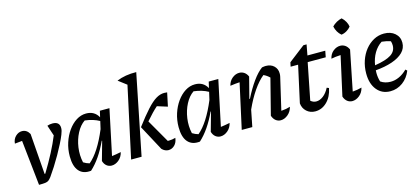

<svg xmlns="http://www.w3.org/2000/svg" viewBox="-60 -1203 3679 1685"><g transform="rotate(-15 1780.0 -360.0)"><path d="M210 -75Q315 -247 369 -381L337 -477Q360 -485 384 -485Q449 -485 449 -427Q449 -403 435 -369Q422 -336 400.5 -293.5Q379 -251 352.5 -204.5Q326 -158 298 -114Q270 -70 245 -35Q231 -17 220 -8.5Q209 0 189.5 2.5Q170 5 132 5L88 -406Q50 -403 21 -399Q24 -439 50 -464Q76 -489 108 -489Q152 -489 176 -445L204 -75Z M605 4Q534 12 495.5 -31.5Q457 -75 457 -166Q457 -231 476 -289.5Q495 -348 528 -394Q561 -440 603 -466.5Q645 -493 692 -493Q768 -493 803 -429L816 -485H903L816 -73Q836 -76 856.5 -79Q877 -82 899 -87Q889 -44 858 -18.5Q827 7 793 7Q768 7 748 -8.5Q728 -24 719 -54L767 -225L764 -227Q729 -152 690 -95Q651 -38 605 4ZM556 -86Q569 -78 582 -72Q595 -66 610 -62Q701 -138 780 -327L796 -397Q741 -428 665 -437Q621 -407 591 -349.5Q561 -292 551 -222.5Q541 -153 556 -86Z M970 0 1109 -643 1034 -700Q1111 -732 1212 -730L1065 0ZM1250 -23 1127 -252Q1194 -341 1241.5 -393Q1289 -445 1326.5 -467.5Q1364 -490 1401 -490Q1414 -490 1428 -488L1402 -365L1309 -394Q1285 -373 1260 -347Q1235 -321 1203 -284L1323 -75Q1329 -75 1336 -75Q1363 -75 1394 -84Q1389 -42 1365 -18.5Q1341 5 1309 5Q1294 5 1278.5 -2Q1263 -9 1250 -23Z M1594 4Q1523 12 1484.5 -31.5Q1446 -75 1446 -166Q1446 -231 1465 -289.5Q1484 -348 1517 -394Q1550 -440 1592 -466.5Q1634 -493 1681 -493Q1757 -493 1792 -429L1805 -485H1892L1805 -73Q1825 -76 1845.5 -79Q1866 -82 1888 -87Q1878 -44 1847 -18.5Q1816 7 1782 7Q1757 7 1737 -8.5Q1717 -24 1708 -54L1756 -225L1753 -227Q1718 -152 1679 -95Q1640 -38 1594 4ZM1545 -86Q1558 -78 1571 -72Q1584 -66 1599 -62Q1690 -138 1769 -327L1785 -397Q1730 -428 1654 -437Q1610 -407 1580 -349.5Q1550 -292 1540 -222.5Q1530 -153 1545 -86Z M1975 0 2065 -409Q2047 -408 2026.5 -406Q2006 -404 1979 -400Q1989 -442 2019 -466Q2049 -490 2082 -490Q2107 -490 2127 -476.5Q2147 -463 2159 -436L2110 -246L2115 -245Q2157 -329 2202 -391.5Q2247 -454 2289 -484Q2311 -488 2323 -488Q2369 -488 2397 -461.5Q2425 -435 2425 -394Q2425 -386 2424.5 -379Q2424 -372 2422 -364L2354 -72Q2380 -74 2398.5 -77.5Q2417 -81 2436 -87Q2425 -44 2394 -18.5Q2363 7 2329 7Q2304 7 2284 -8.5Q2264 -24 2254 -54L2337 -379Q2311 -404 2283 -416Q2235 -377 2188.5 -309.5Q2142 -242 2101 -151L2071 0Z M2642 10Q2596 10 2564 -19Q2532 -48 2528 -93L2601 -425H2533L2541 -463L2690 -578H2719L2701 -482H2863L2852 -425H2688L2622 -92Q2645 -72 2673 -72Q2705 -72 2736.5 -96Q2768 -120 2791 -165L2810 -157Q2795 -81 2749 -35.5Q2703 10 2642 10Z M3086 -87Q3076 -44 3044.5 -18.5Q3013 7 2979 7Q2954 7 2934 -8.5Q2914 -24 2904 -54L2983 -410Q2936 -408 2897 -400Q2906 -442 2936 -466Q2966 -490 3000 -490Q3024 -490 3044 -476.5Q3064 -463 3076 -436L3003 -73Q3046 -76 3086 -87ZM3075 -719Q3094 -702 3107.5 -678.5Q3121 -655 3124 -631Q3109 -612 3085.5 -598Q3062 -584 3037 -581Q2997 -615 2986 -669Q3003 -687 3026.5 -700.5Q3050 -714 3075 -719Z M3325 10Q3249 10 3203.5 -45.5Q3158 -101 3158 -195Q3158 -256 3176.5 -310.5Q3195 -365 3228 -406Q3261 -447 3304.5 -470.5Q3348 -494 3398 -494Q3459 -494 3497 -461Q3535 -428 3535 -376Q3535 -325 3498.5 -288.5Q3462 -252 3397 -230Q3332 -208 3247 -201Q3246 -190 3246 -178Q3246 -136 3258 -97Q3296 -70 3349 -70Q3387 -70 3425.5 -87.5Q3464 -105 3499 -140L3513 -127Q3488 -64 3437.5 -27Q3387 10 3325 10ZM3447 -374Q3447 -394 3441 -413Q3403 -426 3361 -430Q3318 -402 3290 -354.5Q3262 -307 3252 -245Q3354 -261 3400.5 -291Q3447 -321 3447 -374Z"/></g></svg>

Font: Piazzolla Medium
Style: Italic
Weight: 500
Italic angle: -11.3°
Designer: Juan Pablo del Peral
Foundry: Huerta Tipografica
Version: Version 1.330